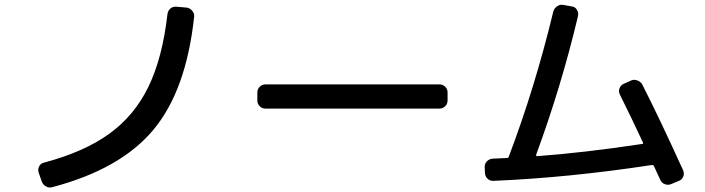

<svg xmlns="http://www.w3.org/2000/svg" viewBox="-20 -776 3040 828"><path d="M160.2 6.8 146.5 -32.2Q142.6 -44.9 148.4 -57.6Q154.3 -70.3 168 -74.2Q341.8 -120.1 450.7 -198.7Q559.6 -277.3 620.1 -401.9Q680.7 -526.4 702.1 -714.8Q704.1 -729.5 714.4 -738.8Q724.6 -748 740.2 -747.1L785.2 -743.2Q798.8 -741.2 808.6 -730Q818.4 -718.8 817.4 -705.1Q783.2 -385.7 641.1 -215.8Q499 -45.9 205.1 31.2Q191.4 35.2 178.2 27.8Q165 20.5 160.2 6.8Z M1125 -307.6Q1110.4 -307.6 1100.1 -317.9Q1089.8 -328.1 1089.8 -342.8V-377Q1089.8 -391.6 1100.1 -401.9Q1110.4 -412.1 1125 -412.1H1875Q1889.6 -412.1 1899.9 -401.9Q1910.2 -391.6 1910.2 -377V-342.8Q1910.2 -328.1 1899.9 -317.9Q1889.6 -307.6 1875 -307.6Z M2108.4 3.9Q2093.8 4.9 2083 -4.9Q2072.3 -14.6 2071.3 -30.3L2070.3 -54.7Q2069.3 -69.3 2079.6 -80.1Q2089.8 -90.8 2105.5 -91.8L2168 -94.7Q2171.9 -94.7 2173.8 -99.6Q2287.1 -398.4 2366.2 -726.6Q2370.1 -740.2 2382.8 -749Q2395.5 -757.8 2409.2 -754.9L2447.3 -748Q2460.9 -746.1 2468.3 -733.4Q2475.6 -720.7 2472.7 -707Q2400.4 -402.3 2292 -108.4Q2291 -107.4 2292.5 -105Q2293.9 -102.5 2295.9 -102.5Q2497.1 -117.2 2750 -155.3Q2754.9 -155.3 2752.9 -161.1Q2707 -259.8 2653.3 -368.2Q2646.5 -380.9 2651.4 -394.5Q2656.2 -408.2 2668.9 -414.1L2701.2 -428.7Q2713.9 -434.6 2728.5 -429.2Q2743.2 -423.8 2750 -411.1Q2821.3 -271.5 2925.8 -42Q2931.6 -28.3 2926.8 -15.1Q2921.9 -2 2908.2 3.9L2875 17.6Q2862.3 23.4 2848.1 18.6Q2834 13.7 2828.1 1Q2801.8 -56.6 2799.8 -60.5Q2798.8 -63.5 2792 -64.5Q2433.6 -9.8 2108.4 3.9Z"/></svg>

Font: Rounded-L Mgen+ 1m medium
Style: Regular
Weight: 500
Designer: [Source Han Sans]
Ryoko NISHIZUKA  (kana & ideographs); Paul D. Hunt (Latin, Greek & Cyrillic); Wenlong ZHANG  (bopomofo
Version: Version 1.059.20150602